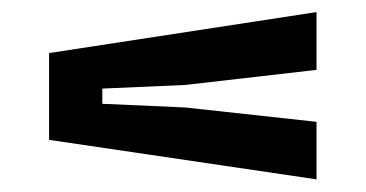

<svg xmlns="http://www.w3.org/2000/svg" viewBox="-20 -530 596 313"><path d="M496 -237.6 60 -302V-443.5L496 -510.3V-416.1L281.9 -391.5L146.8 -385.6V-360.8L281.9 -354.8L496 -331.4Z"/></svg>

Font: Big Shoulders Stencil Text Thin
Style: Regular
Weight: 100
Designer: Patric King
Foundry: XO Type Co
Version: Version 2.001